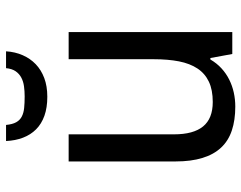

<svg xmlns="http://www.w3.org/2000/svg" viewBox="-101 -680 791 629"><g transform="rotate(-90 294.5 -365.5)"><path d="M432.1 0 418.9 -71.8H414.1Q401.9 -50.8 385 -35.4Q368.2 -20 348.1 -10Q328.1 0 305.7 4.9Q283.2 9.8 259.8 9.8Q215.3 9.8 181.6 -1.5Q147.9 -12.7 125.5 -36.6Q103 -60.5 91.6 -97.7Q80.1 -134.8 80.1 -186V-536.1H168.9V-190.9Q168.9 -127.4 194.8 -95.7Q220.7 -64 274.9 -64Q314.5 -64 341.3 -76.7Q368.2 -89.4 384.5 -114Q400.9 -138.7 408 -174.8Q415 -210.9 415 -257.8V-536.1H503.9V0ZM440.9 -741.2Q439 -711.4 428.2 -686.8Q417.5 -662.1 398.7 -644Q379.9 -626 353.3 -616Q326.7 -606 292 -606Q256.3 -606 229.7 -615.5Q203.1 -625 185.3 -642.8Q167.5 -660.6 158 -685.5Q148.4 -710.4 147 -741.2H199.7Q201.7 -720.2 208.5 -708Q215.3 -695.8 227.1 -689.7Q238.8 -683.6 255.1 -681.9Q271.5 -680.2 293 -680.2Q310.5 -680.2 326.4 -682.4Q342.3 -684.6 354.7 -691.2Q367.2 -697.8 375.5 -709.7Q383.8 -721.7 385.7 -741.2Z"/></g></svg>

Font: Genotype
Style: Regular
Weight: 400
Foundry: Ascender Corporation
Version: Version 1.00